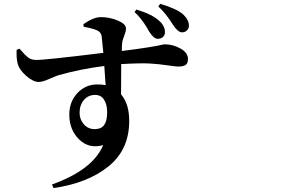

<svg xmlns="http://www.w3.org/2000/svg" viewBox="-20 -877 1540 986"><path d="M793 -843.8 802.7 -857.4Q890.6 -831.1 921.9 -801.8Q950.2 -774.4 950.2 -745.1Q950.2 -730.5 939.9 -720.7Q929.7 -710.9 915 -710.9Q894.5 -710.9 870.1 -747.1Q832 -808.6 793 -843.8ZM670.9 -815.4 680.7 -828.1Q763.7 -802.7 797.9 -769.5Q827.1 -744.1 827.1 -711.9Q827.1 -696.3 816.9 -687Q806.6 -677.7 790 -677.7Q769.5 -677.7 746.1 -714.8Q744.1 -718.8 733.9 -735.8Q723.6 -752.9 717.8 -761.2Q711.9 -769.5 699.2 -785.2Q686.5 -800.8 670.9 -815.4ZM465.8 -213.9Q500 -213.9 515.1 -235.4Q530.3 -256.8 530.3 -300.8Q530.3 -339.8 514.6 -364.7Q499 -389.6 468.8 -389.6Q433.6 -389.6 411.1 -363.8Q388.7 -337.9 388.7 -297.9Q388.7 -263.7 410.6 -238.8Q432.6 -213.9 465.8 -213.9ZM410.2 -739.3 408.2 -752.9Q460.9 -789.1 498 -789.1Q543 -789.1 585 -771.5Q627 -753.9 627 -730.5Q627 -715.8 617.7 -692.4Q608.4 -668.9 607.4 -658.2Q605.5 -640.6 605.5 -615.2Q685.5 -625 737.3 -633.3Q789.1 -641.6 804.7 -645.5Q820.3 -649.4 825.2 -649.4Q868.2 -649.4 906.7 -627.9Q945.3 -606.4 945.3 -574.2Q945.3 -550.8 932.6 -543Q919.9 -535.2 894.5 -535.2Q882.8 -535.2 840.3 -541.5Q797.9 -547.9 750.5 -550.8Q703.1 -553.7 602.5 -547.9Q601.6 -499 601.6 -392.6Q643.6 -343.8 643.6 -255.9Q643.6 -108.4 537.1 -22.5Q430.7 63.5 254.9 88.9L247.1 70.3Q457 -4.9 509.8 -131.8Q437.5 -111.3 386.7 -160.6Q335.9 -210 335.9 -288.1Q335.9 -354.5 377.4 -398.9Q418.9 -443.4 480.5 -443.4Q505.9 -443.4 522.5 -439.5Q516.6 -516.6 515.6 -538.1Q392.6 -522.5 282.2 -491.2Q265.6 -486.3 231.9 -471.2Q198.2 -456.1 178.7 -456.1Q150.4 -456.1 114.7 -487.3Q79.1 -518.6 71.3 -548.8Q63.5 -574.2 65.4 -621.1L80.1 -627Q110.4 -591.8 126 -580.6Q141.6 -569.3 166 -569.3Q199.2 -567.4 510.7 -605.5Q504.9 -668.9 502 -691.4Q498 -712.9 477.5 -721.7Q455.1 -731.4 410.2 -739.3Z"/></svg>

Font: Bpmf Zihi Serif Bold
Style: Bold
Weight: 700
Foundry: But Ko
Version: Version 1.320